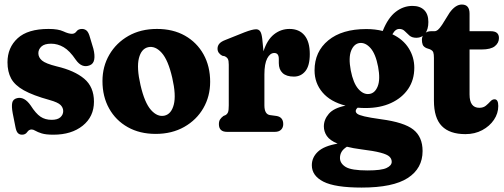

<svg xmlns="http://www.w3.org/2000/svg" viewBox="-20 -581 2222 846"><path d="M207.5 -53Q233.5 -53 246 -64.2Q258.5 -75.5 258.5 -91.5Q258.5 -106.5 247 -118.2Q235.5 -130 198 -140.5Q125.5 -160.5 85.2 -183Q45 -205.5 29 -235.2Q13 -265 13 -306.5Q13 -371.5 57.8 -412.5Q102.5 -453.5 194 -453.5Q236.5 -453.5 259.2 -442.8Q282 -432 297 -432Q309.5 -432 317.2 -442.8Q325 -453.5 341.5 -453.5Q353 -453.5 361.8 -446Q370.5 -438.5 376.5 -416L391.5 -366Q398.5 -338 395.2 -319Q392 -300 376 -293.5Q341 -279 314 -317.5Q287 -357.5 260.5 -373Q234 -388.5 205 -388.5Q176 -388.5 162.5 -376Q149 -363.5 149 -346.5Q149 -328 165.2 -314.2Q181.5 -300.5 230 -288.5Q308.5 -270 351.2 -234Q394 -198 394 -133Q394 -67 344.5 -27.2Q295 12.5 215.5 12.5Q182 12.5 163.8 6.8Q145.5 1 136 -4.8Q126.5 -10.5 119.5 -10.5Q107.5 -10.5 99.8 1Q92 12.5 77 12.5Q65.5 12.5 58.5 5Q51.5 -2.5 48 -21.5L36 -82Q30.5 -111.5 33.8 -127.8Q37 -144 55 -148.5Q87 -156.5 115 -116.5Q138 -80.5 158.5 -66.8Q179 -53 207.5 -53Z M671.5 -453.5Q742.5 -453.5 795 -423.8Q847.5 -394 876.8 -341.5Q906 -289 906 -220.5Q906 -156.5 876 -104.5Q846 -52.5 791.8 -21.8Q737.5 9 666 9Q595.5 9 542.8 -20.8Q490 -50.5 460.8 -103Q431.5 -155.5 431.5 -224Q431.5 -288 461.8 -340Q492 -392 546 -422.8Q600 -453.5 671.5 -453.5ZM705 -71.5Q735 -78.5 745.8 -120.2Q756.5 -162 739 -238Q721 -316.5 692.5 -348.2Q664 -380 632.5 -373Q602.5 -366 592 -324.2Q581.5 -282.5 599 -206.5Q617 -128 645.5 -96.2Q674 -64.5 705 -71.5Z M1135.5 -410.5 1141 -355Q1157 -405.5 1187.2 -429.5Q1217.5 -453.5 1255.5 -453.5Q1298 -453.5 1321.5 -425.5Q1345 -397.5 1345 -343Q1345 -291.5 1325.5 -267.5Q1306 -243.5 1275 -243.5Q1242 -243.5 1225.2 -259.2Q1208.5 -275 1208.5 -303V-321.5Q1208.5 -347.5 1188.5 -347.5Q1170 -347.5 1157.5 -323.8Q1145 -300 1145 -253V-117Q1145 -78 1169 -74L1198.5 -70Q1228 -65 1228 -34Q1228 -19 1218.5 -9.5Q1209 0 1191 0H980.5Q944.5 0 944.5 -34Q944.5 -46.5 949.5 -54.5Q954.5 -62.5 964.5 -70L974 -74Q981.5 -78.5 984.8 -86.8Q988 -95 988 -117V-296Q988 -314 984 -321.2Q980 -328.5 971 -333L959 -335.5Q938.5 -347 938.5 -366.5Q938.5 -379 946.2 -388.2Q954 -397.5 972 -404.5L1057 -438.5Q1092 -452 1108.5 -452Q1119.5 -452 1126 -443.5Q1132.5 -435 1135.5 -410.5Z M1659.5 -55.5Q1761 -42 1801.5 -9.8Q1842 22.5 1842 84.5Q1842 161 1777 203.2Q1712 245.5 1573.5 245.5Q1456.5 245.5 1405.2 219.5Q1354 193.5 1354 147Q1354 112.5 1381 87.2Q1408 62 1467.5 52Q1433 37.5 1420 18Q1407 -1.5 1407 -24Q1407 -54 1428.8 -79.5Q1450.5 -105 1502.5 -115.5Q1436 -132.5 1401 -173.8Q1366 -215 1366 -271Q1366 -353.5 1426.5 -403.2Q1487 -453 1594 -453Q1633 -453 1666.5 -444.5L1667 -446Q1690 -503 1723.8 -529Q1757.5 -555 1797.5 -555Q1830.5 -555 1849 -536.8Q1867.5 -518.5 1867.5 -484Q1867.5 -451.5 1853.2 -433Q1839 -414.5 1815 -414.5Q1795.5 -414.5 1784.2 -424.2Q1773 -434 1763.5 -443.8Q1754 -453.5 1739.5 -453.5Q1731 -453.5 1723.8 -448.2Q1716.5 -443 1709 -430Q1756.5 -407.5 1781 -368.2Q1805.5 -329 1805.5 -282.5Q1805.5 -229 1778.5 -189.2Q1751.5 -149.5 1703.2 -127.2Q1655 -105 1591 -105Q1573 -105 1556 -106.5Q1547.5 -99.5 1547.5 -91.5Q1547.5 -85 1554.5 -79.5Q1561.5 -74 1585.5 -68.2Q1609.5 -62.5 1659.5 -55.5ZM1564.5 -391.5Q1539.5 -388 1527.2 -357.5Q1515 -327 1525.5 -271Q1536.5 -214.5 1559 -189Q1581.5 -163.5 1607 -167Q1632 -170 1644.2 -200.5Q1656.5 -231 1646 -287Q1635 -344 1612.5 -369.2Q1590 -394.5 1564.5 -391.5ZM1478 115Q1478 139 1503 154.5Q1528 170 1599.5 170Q1660.5 170 1683.2 159.2Q1706 148.5 1706 132Q1706 119 1696 109.2Q1686 99.5 1657 91.8Q1628 84 1571.5 77Q1536 72.5 1508.5 65.5Q1491.5 76.5 1484.8 88.5Q1478 100.5 1478 115Z M1874 -364 1859 -369Q1846 -375 1842.5 -384.2Q1839 -393.5 1839 -406Q1839 -422.5 1850.2 -433Q1861.5 -443.5 1879.5 -443.5H1894.5Q1902 -443.5 1909.2 -449.2Q1916.5 -455 1928 -472L1961 -525Q1987 -561 2015 -561Q2049 -561 2049 -521V-443.5H2142.5Q2178.5 -443.5 2178.5 -413.5Q2178.5 -392 2160.5 -377.5Q2142.5 -363 2102 -363H2049V-164.5Q2049 -106 2092 -106Q2109.5 -106 2120.8 -115.2Q2132 -124.5 2140.5 -134Q2149 -143.5 2159 -143.5Q2175.5 -143.5 2175.5 -114Q2175.5 -81.5 2156.5 -53.2Q2137.5 -25 2104.8 -7.5Q2072 10 2031 10Q1961.5 10 1926.8 -25.5Q1892 -61 1892 -137.5V-326Q1892 -342 1889.2 -350.2Q1886.5 -358.5 1874 -364Z"/></svg>

Font: Fraunces 144pt SuperSoft
Style: Bold
Weight: 700
Version: Version 1.000;[b76b70a41]